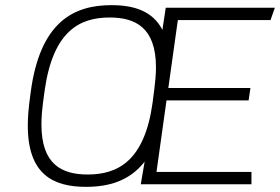

<svg xmlns="http://www.w3.org/2000/svg" viewBox="-20 -716 1088 746"><path d="M527 0H957V-48H588L627 -326H946L953 -374H634L671 -638H1031L1048 -686H624L611 -600C573 -674 499 -696 413 -696C266 -696 135 -631 99 -356C90 -291 88 -258 88 -228C88 -38 187 10 314 10C401 10 483 -12 542 -88ZM321 -38C220 -38 141 -77 141 -232C141 -257 142 -286 154 -368C187 -595 289 -648 406 -648C506 -648 586 -609 586 -454C586 -428 584 -400 573 -318C542 -91 438 -38 321 -38Z"/></svg>

Font: Chivo Light
Style: Italic
Weight: 300
Italic angle: -8°
Designer: Hector Gatti
Foundry: Omnibus-Type
Version: Version 1.003;PS 001.003;hotconv 1.0.70;makeotf.lib2.5.58329